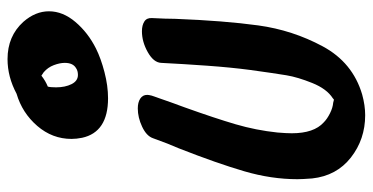

<svg xmlns="http://www.w3.org/2000/svg" viewBox="-260 -761 990 510"><g transform="rotate(-90 235.0 -506.0)"><path d="M407 -624Q423 -624 433 -617.5Q443 -611 442 -597Q440 -559 440 -536Q435 -406 422.5 -315Q410 -224 367 -144Q324 -64 239 -39Q210 -31 184 -31Q120 -31 71.5 -69Q23 -107 16 -172Q14 -198 14 -211Q14 -280 35 -352Q56 -424 96 -526Q108 -553 123 -595Q129 -612 153.5 -623.5Q178 -635 202 -635Q218 -635 228 -628.5Q238 -622 238 -610Q238 -606 236 -598Q216 -540 205 -511Q176 -430 160 -375.5Q144 -321 138 -264Q136 -240 136 -226Q136 -167 165 -141Q174 -132 189 -124.5Q204 -117 217 -116L225 -114Q226 -114 229 -117Q254 -133 269.5 -171.5Q285 -210 290 -240Q295 -270 304 -335Q311 -388 315.5 -451Q320 -514 323 -573Q324 -593 351.5 -608.5Q379 -624 407 -624ZM333 -981Q394 -981 432 -939Q460 -907 460 -871Q460 -834 431.5 -800.5Q403 -767 361 -746Q335 -733 298.5 -723.5Q262 -714 229 -714Q139 -714 124 -783Q121 -798 121 -811Q121 -862 155.5 -902Q190 -942 241 -957Q286 -981 333 -981ZM286 -892ZM323 -829Q323 -842 317 -858Q311 -874 298 -885L289 -891Q275 -880 260 -874Q258 -867 258 -852Q258 -828 266.5 -811Q275 -794 291 -794Q302 -794 309 -799Q323 -807 323 -829Z"/></g></svg>

Font: Sedgwick Ave Display
Style: Regular
Weight: 400
Designer: Kevin Burke, Pedro Vergani
Foundry: Google, Inc.
Version: Version 1.000